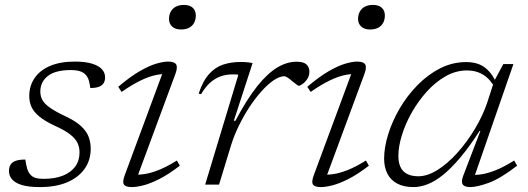

<svg xmlns="http://www.w3.org/2000/svg" viewBox="-20 -751 2148 781"><path d="M83 -102Q86 -81 90 -66.8Q94 -52.5 102.5 -42Q111 -31.5 124.2 -27.5Q137.5 -23.5 157.5 -23.5Q203 -23.5 235.8 -36.5Q268.5 -49.5 286 -73.5Q303.5 -97.5 303.5 -131Q303.5 -151.5 295.5 -169Q287.5 -186.5 266.2 -203.5Q245 -220.5 204 -239Q163 -258 140.2 -276.8Q117.5 -295.5 108.2 -316Q99 -336.5 99 -360Q99 -401.5 120.5 -433.2Q142 -465 183.5 -482.8Q225 -500.5 284.5 -500.5Q326.5 -500.5 353.8 -492.2Q381 -484 394.2 -469.8Q407.5 -455.5 407.5 -436Q407.5 -422.5 401.5 -412.8Q395.5 -403 382.2 -398Q369 -393 347.5 -393Q345 -411 341 -424.5Q337 -438 328 -447.5Q319 -457 304.5 -461.5Q290 -466 267.5 -466Q205.5 -466 174.8 -442Q144 -418 144 -378.5Q144 -360.5 152 -345Q160 -329.5 182 -313.8Q204 -298 246 -278Q288 -258.5 310.2 -237.5Q332.5 -216.5 340.8 -193.8Q349 -171 349 -146Q349 -99 323.8 -63.8Q298.5 -28.5 252.5 -9.2Q206.5 10 142.5 10Q96 10 68.5 1.5Q41 -7 28.8 -21.8Q16.5 -36.5 16.5 -54.5Q16.5 -70 22.5 -80.5Q28.5 -91 43 -96.5Q57.5 -102 83 -102Z M488 -40 646.5 -468 660.5 -449.5Q639.5 -451 613 -445.5Q586.5 -440 552.5 -423.8Q518.5 -407.5 474.5 -377L461 -398Q510 -439.5 548.8 -461.8Q587.5 -484 616.2 -492.2Q645 -500.5 663.5 -500.5Q689.5 -500.5 696.5 -489Q703.5 -477.5 693.5 -450.5L534 -19.5L520 -41Q540.5 -39 566.8 -42.8Q593 -46.5 625.8 -59.5Q658.5 -72.5 699.5 -98L711.5 -77Q666 -42 629 -23.2Q592 -4.5 563.8 2.8Q535.5 10 516 10Q491 10 484 -0.5Q477 -11 488 -40ZM667.5 -674Q667.5 -691 674.8 -704Q682 -717 695.5 -724Q709 -731 728 -731Q751.5 -731 764 -719.5Q776.5 -708 776.5 -688Q776.5 -671 769.5 -658Q762.5 -645 749 -638Q735.5 -631 716.5 -631Q693.5 -631 680.5 -642.8Q667.5 -654.5 667.5 -674Z M949.5 -446.5Q945.5 -448 939.5 -448.2Q933.5 -448.5 927.5 -448.5Q899 -448.5 875.8 -439.8Q852.5 -431 833.2 -413.2Q814 -395.5 798 -368L788 -370Q805.5 -422.5 830.8 -450.2Q856 -478 888.5 -488.5Q921 -499 960 -499Q968 -499 976.2 -498.5Q984.5 -498 992.8 -497Q1001 -496 1007.5 -494.5L931 -259.5H937.5Q984 -347.5 1026.2 -400.2Q1068.5 -453 1108 -476.5Q1147.5 -500 1186 -500Q1215 -500 1226.8 -488.8Q1238.5 -477.5 1238.5 -459.5Q1238.5 -442.5 1230 -429.8Q1221.5 -417 1211 -409.5Q1200.5 -402 1195 -402Q1193 -402 1185.2 -408Q1177.5 -414 1168.5 -421Q1159.5 -429 1150.5 -435Q1141.5 -441 1137.5 -441Q1117.5 -441 1093.2 -424.5Q1069 -408 1043.5 -379.5Q1018 -351 994.2 -314.8Q970.5 -278.5 951.2 -238.8Q932 -199 920 -160.5L871 0H814.5Z M1257 -40 1415.5 -468 1429.5 -449.5Q1408.5 -451 1382 -445.5Q1355.5 -440 1321.5 -423.8Q1287.5 -407.5 1243.5 -377L1230 -398Q1279 -439.5 1317.8 -461.8Q1356.5 -484 1385.2 -492.2Q1414 -500.5 1432.5 -500.5Q1458.5 -500.5 1465.5 -489Q1472.5 -477.5 1462.5 -450.5L1303 -19.5L1289 -41Q1309.5 -39 1335.8 -42.8Q1362 -46.5 1394.8 -59.5Q1427.5 -72.5 1468.5 -98L1480.5 -77Q1435 -42 1398 -23.2Q1361 -4.5 1332.8 2.8Q1304.5 10 1285 10Q1260 10 1253 -0.5Q1246 -11 1257 -40ZM1436.5 -674Q1436.5 -691 1443.8 -704Q1451 -717 1464.5 -724Q1478 -731 1497 -731Q1520.5 -731 1533 -719.5Q1545.5 -708 1545.5 -688Q1545.5 -671 1538.5 -658Q1531.5 -645 1518 -638Q1504.5 -631 1485.5 -631Q1462.5 -631 1449.5 -642.8Q1436.5 -654.5 1436.5 -674Z M1865 -38 1934 -218H1930.5Q1889 -153.5 1852.2 -110Q1815.5 -66.5 1782.8 -40Q1750 -13.5 1720 -1.8Q1690 10 1661.5 10Q1622.5 10 1595.8 -4.2Q1569 -18.5 1555.8 -44.5Q1542.5 -70.5 1542.5 -106Q1542.5 -151.5 1559 -204.8Q1575.5 -258 1605.8 -309.8Q1636 -361.5 1677.8 -404.2Q1719.5 -447 1769.8 -472.8Q1820 -498.5 1876.5 -498.5Q1925.5 -498.5 1955.5 -473.8Q1985.5 -449 2001.5 -406.5L1995 -390Q1976 -427.5 1947 -446Q1918 -464.5 1879.5 -464.5Q1834.5 -464.5 1793 -441Q1751.5 -417.5 1716.5 -378.8Q1681.5 -340 1655.2 -293.8Q1629 -247.5 1614.8 -201.2Q1600.5 -155 1600.5 -117Q1600.5 -75 1621 -54.5Q1641.5 -34 1682 -34Q1719 -34 1760.2 -60Q1801.5 -86 1840.5 -129.5Q1879.5 -173 1911.2 -225.8Q1943 -278.5 1961.5 -332.5L1990.5 -422L2027.5 -490.5H2068.5L1905 -19L1891.5 -40Q1911.5 -38 1937.5 -41.8Q1963.5 -45.5 1996.8 -58.8Q2030 -72 2071.5 -98L2083.5 -77Q2015.5 -24.5 1967.8 -7.2Q1920 10 1893.5 10Q1868.5 10 1861.8 -1.5Q1855 -13 1865 -38Z"/></svg>

Font: Newsreader 9pt Light
Style: Italic
Weight: 300
Italic angle: -17°
Designer: Hugues Gentile
Foundry: Production Type
Version: Version 1.003